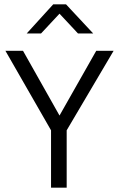

<svg xmlns="http://www.w3.org/2000/svg" viewBox="-20 -864 543 884"><path d="M86 -630 254 -332 423 -630H503L287 -264V0H215V-264L5 -630ZM225 -844H284L409 -710H339L254 -801L169 -710H103Z"/></svg>

Font: Ek Mukta Light
Style: Regular
Weight: 300
Designer: Girish Dalvi and Yashodeep Gholap
Foundry: Ek Type
Version: Version 2.538;PS 1.002;hotconv 16.6.51;makeotf.lib2.5.65220;